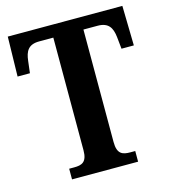

<svg xmlns="http://www.w3.org/2000/svg" viewBox="-107 -800 786 887"><g transform="rotate(-15 286.0 -357.0)"><path d="M128 0H444V-51H420C384 -51 358 -59 358 -117V-655H426C478 -655 494 -626 499 -582L505 -524H564L560 -714H12L8 -524H67L74 -582C79 -626 94 -655 146 -655H214V-116C214 -59 188 -51 152 -51H128Z"/></g></svg>

Font: Noto Serif Georgian Condensed Bold
Style: Regular
Weight: 700
Width: 3
Designer: Monotype Design Team, Akaki Razmadze
Foundry: Google LLC
Version: Version 2.003